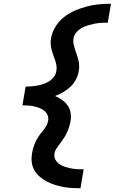

<svg xmlns="http://www.w3.org/2000/svg" viewBox="-20 -853 640 1026"><path d="M410 153Q386 153 362.5 151.5Q339 150 316 145.5Q293 141 271 134Q249 127 229.5 116.5Q210 106 193 91.5Q176 77 164.5 58Q153 39 150 15.5Q147 -8 151 -31Q153 -47 157.5 -62.5Q162 -78 169 -93Q176 -108 185 -122Q194 -136 205 -149Q216 -162 225 -176Q234 -190 237 -206Q240 -222 234.5 -236.5Q229 -251 217.5 -260.5Q206 -270 192 -275.5Q178 -281 163 -284.5Q148 -288 132 -289Q116 -290 100 -290L104 -315L117 -390Q133 -390 149 -391.5Q165 -393 181 -396Q197 -399 213.5 -404.5Q230 -410 244 -419.5Q258 -429 268.5 -443Q279 -457 281 -474Q284 -489 281.5 -504Q279 -519 274 -533Q269 -547 264 -560.5Q259 -574 255.5 -588.5Q252 -603 251 -618.5Q250 -634 253 -649Q258 -681 276.5 -710.5Q295 -740 322 -761.5Q349 -783 380.5 -796.5Q412 -810 444.5 -818.5Q477 -827 509 -830Q541 -833 573 -833L556 -732Q539 -732 521.5 -731Q504 -730 486.5 -726.5Q469 -723 451.5 -718Q434 -713 417.5 -704Q401 -695 388.5 -680.5Q376 -666 373 -649Q370 -633 373 -618.5Q376 -604 380.5 -590Q385 -576 390 -562Q395 -548 398.5 -534Q402 -520 403 -504.5Q404 -489 401 -474Q397 -450 386 -428.5Q375 -407 357 -390Q339 -373 317.5 -360.5Q296 -348 274 -340Q293 -332 311 -319.5Q329 -307 341 -290Q353 -273 357 -251Q361 -229 357 -206Q354 -190 349.5 -175Q345 -160 338 -145Q331 -130 322 -116Q313 -102 302.5 -88.5Q292 -75 282.5 -61Q273 -47 271 -31Q268 -15 276 0Q284 15 297.5 24Q311 33 326.5 38Q342 43 358.5 46.5Q375 50 392 51Q409 52 427 52Z"/></svg>

Font: Iosevka Curly Slab Extended
Style: Bold Italic
Weight: 700
Width: 7
Italic angle: -9°
Monospace: yes
Designer: Belleve Invis
Foundry: Belleve Invis
Version: Version 11.0.0; ttfautohint (v1.8.3)